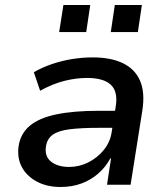

<svg xmlns="http://www.w3.org/2000/svg" viewBox="-20 -737 665 766"><path d="M222 9Q168 9 128 -12Q88 -33 68 -69Q48 -105 54 -152Q61 -203 98 -234.5Q135 -266 204 -280.5Q273 -295 374 -295H455L445 -227H373Q305 -227 259.5 -221.5Q214 -216 190.5 -199.5Q167 -183 163 -150Q158 -112 184.5 -91.5Q211 -71 256 -71Q296 -71 332 -89Q368 -107 393.5 -138Q419 -169 425 -207L442 -314Q451 -372 422 -399Q393 -426 327 -426Q284 -426 237.5 -414.5Q191 -403 140 -375L115 -449Q150 -469 189 -482Q228 -495 268.5 -501.5Q309 -508 350 -508Q422 -508 470 -485Q518 -462 538.5 -415.5Q559 -369 548 -297L501 0H407L423 -105H420Q402 -71 372.5 -45Q343 -19 305 -5Q267 9 222 9ZM422 -609 438 -717H546L530 -609ZM216 -609 233 -717H340L324 -609Z"/></svg>

Font: Nunito Sans 7pt SemiBold
Style: Italic
Weight: 600
Italic angle: -9°
Designer: Vernon Adams
Foundry: Vernon Adams
Version: Version 3.101;gftools[0.9.27]